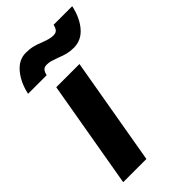

<svg xmlns="http://www.w3.org/2000/svg" viewBox="-224 -800 872 872"><g transform="rotate(-45 212.0 -364.5)"><path d="M112.2 -520H261.2L171.2 0H22.2ZM124.6 -728.4Q149.4 -728.4 168.7 -723.8Q188 -719.2 209.2 -710.2Q212.8 -708.6 214.8 -708.2Q230.2 -702.2 243.5 -698.7Q256.8 -695.2 269.6 -695.2Q286.2 -695.2 293.5 -704.3Q300.8 -713.4 304.2 -729H423.6Q410.6 -667.4 377.3 -628.7Q344 -590 295.6 -590Q273.2 -590 254.5 -594.6Q235.8 -599.2 215 -607.8Q211.8 -609.4 209.4 -609.8Q193.6 -615.8 180.5 -619.5Q167.4 -623.2 154.6 -623.2Q138 -623.2 130.7 -614.1Q123.4 -605 120 -589.4H0.6Q13.6 -649.4 46.6 -688.9Q79.6 -728.4 124.6 -728.4Z"/></g></svg>

Font: Fixel Italic Variable Display Thin
Style: Italic
Weight: 100
Italic angle: -10°
Designer: AlfaBravo + MacPaw
Foundry: Kyrylo Tkachov, Marchela Mozhyna, Serhii Makarenko, Maria Weinstein, Zakhar Kryvoshyya
Version: Version 1.210;Glyphs 3.2 (3217)